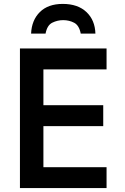

<svg xmlns="http://www.w3.org/2000/svg" viewBox="-20 -962 640 982"><path d="M82 0V-714H525V-607H202V-424H508V-317H202V-107H525V0ZM301 -942Q378 -942 422 -900.5Q466 -859 468 -790H393Q385 -832 359.5 -845.5Q334 -859 303 -859Q274 -859 247.5 -846Q221 -833 213 -790H139Q142 -859 184 -900.5Q226 -942 301 -942Z"/></svg>

Font: Noto Sans Mono SemiBold
Style: Regular
Weight: 600
Designer: Monotype Design Team
Foundry: Monotype Imaging Inc.
Version: Version 2.014; ttfautohint (v1.8.4.7-5d5b)